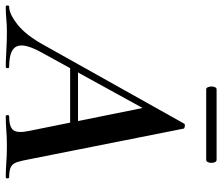

<svg xmlns="http://www.w3.org/2000/svg" viewBox="-112 -716 790 683"><g transform="rotate(90 283.5 -375.0)"><path d="M-34 0Q-38 0 -38 -6Q-38 -12 -34 -12Q-8 -12 30 -42Q68 -72 103 -136L382 -634Q384 -638 391.5 -637Q399 -636 400 -633L509 -84Q514 -57 519 -41Q524 -25 536 -18.5Q548 -12 573 -12Q577 -12 577 -6Q577 0 573 0Q547 0 520.5 -2Q494 -4 462 -4Q431 -4 406.5 -2Q382 0 356 0Q352 0 352 -6Q352 -12 356 -12Q394 -12 405.5 -27Q417 -42 408 -84L323 -505L379 -582L130 -129Q107 -88 104.5 -62Q102 -36 121 -24Q140 -12 181 -12Q185 -12 185 -6Q185 0 180 0Q157 0 123.5 -2Q90 -4 58 -4Q29 -4 10.5 -2Q-8 0 -34 0ZM171 -229 186 -257H405L407 -229ZM260 -713Q254 -713 251.5 -722.5Q249 -732 251.5 -741Q254 -750 260 -750H511Q518 -750 520.5 -741Q523 -732 520.5 -722.5Q518 -713 511 -713Z"/></g></svg>

Font: Cormorant Garamond Light
Style: Italic
Weight: 300
Italic angle: -10°
Designer: Christian Thalmann (Catharsis Fonts)
Foundry: Catharsis Fonts
Version: Version 4.001